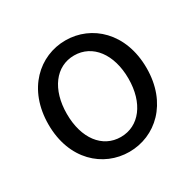

<svg xmlns="http://www.w3.org/2000/svg" viewBox="-129 -698 864 851"><g transform="rotate(-30 303.0 -272.0)"><path d="M303 13C436 13 554 -91 554 -271C554 -452 436 -557 303 -557C170 -557 52 -452 52 -271C52 -91 170 13 303 13ZM303 -63C209 -63 146 -146 146 -271C146 -396 209 -480 303 -480C397 -480 461 -396 461 -271C461 -146 397 -63 303 -63Z"/></g></svg>

Font: Noto Sans CJK HK
Style: Regular
Weight: 400
Designer: Ryoko NISHIZUKA 西塚涼子 (kana, bopomofo & ideographs); Paul D. Hunt (Latin, Greek & Cyrillic); Sandoll Communications 산돌커뮤니
Foundry: Adobe
Version: Version 2.004;hotconv 1.0.118;makeotfexe 2.5.65603